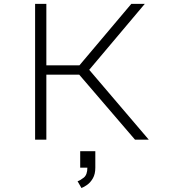

<svg xmlns="http://www.w3.org/2000/svg" viewBox="-20 -720 915 990"><path d="M161 0V-700H219V-383H389.5L657 -700H726.5L440 -360L747 0H676L388.5 -335H219V0ZM393.5 144.5V59.5H471.5V144.5Q471.5 177.5 459 199.2Q446.5 221 429.5 233Q412.5 245 400 249.5L380 214.5Q393.5 210.5 412 195.8Q430.5 181 430.5 144.5Z"/></svg>

Font: Trispace SemiExpanded ExtraLight
Style: Regular
Weight: 200
Width: 6
Designer: Tyler Finck
Foundry: Etcetera Type Company
Version: Version 1.210; ttfautohint (v1.8.3)